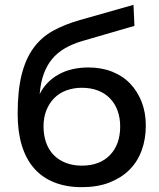

<svg xmlns="http://www.w3.org/2000/svg" viewBox="-20 -764 656 794"><path d="M318 10Q254 10 204 -10Q154 -30 120.5 -68.5Q87 -107 70 -163.5Q53 -220 53 -293Q53 -389 69.5 -455Q86 -521 118.5 -565.5Q151 -610 199 -636.5Q247 -663 310 -681L532 -744L536 -657L319 -594Q279 -582 248 -564Q217 -546 195.5 -520Q174 -494 161 -458.5Q148 -423 144 -375Q171 -428 223 -456.5Q275 -485 346 -485Q400 -485 444 -467.5Q488 -450 518.5 -418Q549 -386 566 -342Q583 -298 583 -245Q583 -188 565.5 -141Q548 -94 514.5 -61Q481 -28 432 -9Q383 10 318 10ZM318 -79Q393 -79 435 -123Q477 -167 477 -241Q477 -276 466.5 -305.5Q456 -335 435.5 -356.5Q415 -378 385.5 -389.5Q356 -401 318 -401Q285 -401 255.5 -390.5Q226 -380 205 -359Q184 -338 172 -308.5Q160 -279 160 -241Q160 -205 170.5 -175Q181 -145 201 -124Q221 -103 251 -91Q281 -79 318 -79Z"/></svg>

Font: Rising Sun Medium
Style: Regular
Weight: 500
Designer: Matt McInerney, Pablo Impallari, Rodrigo Fuenzalida (Raleway font), Stephen Hutchings (Greek), Cristiano Sobral (main ch
Foundry: The Rising Sun Project Authors
Version: Version 4.327; ttfautohint (v1.8.4.7-5d5b-dirty)